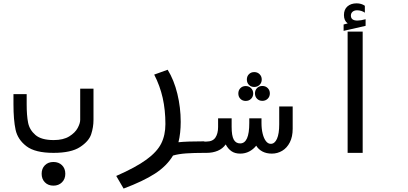

<svg xmlns="http://www.w3.org/2000/svg" viewBox="-20 -914 2440 1148"><path d="M60.5 -291V-351H139.5V-289.5Q139.5 -223.5 148 -180.5Q156.5 -137.5 191.8 -107Q227 -76.5 301 -76.5Q358.5 -76.5 394 -98.5Q429.5 -120.5 444.5 -148.8Q459.5 -177 459.5 -197V-384H539V-197Q539 -153.5 525.2 -111.5Q511.5 -69.5 458.5 -34.8Q405.5 0 300 0Q190 0 138 -39.8Q86 -79.5 73.2 -138Q60.5 -196.5 60.5 -291ZM229 125Q229 93.5 248.5 74Q268 54.5 299.5 54.5Q331 54.5 350.8 74Q370.5 93.5 370.5 125Q370.5 156.5 350.5 176.2Q330.5 196 299.5 196Q268 196 248.5 176.2Q229 156.5 229 125Z M969 -172.5Q969 -256 952.8 -328.5Q936.5 -401 902 -468L982.5 -497Q1020.5 -435.5 1040.5 -353Q1060.5 -270.5 1060.5 -185.5Q1060.5 -117.5 1047 -63.5Q1097.5 -69 1201.5 -69V0Q1139 0 1093 3.2Q1047 6.5 1014.5 16Q977.5 78 907 123.8Q836.5 169.5 719 213.5L675 138Q791.5 87 855.2 40.5Q919 -6 944 -56Q969 -106 969 -172.5Z M1329.5 -50.5Q1311.5 -25 1281.8 -12.5Q1252 0 1215.5 0H1198.5V-67.5H1213.5Q1252 -67.5 1268 -91.5Q1284 -115.5 1284 -154.5V-206.5H1365V-155.5Q1365 -102.5 1377.5 -79.5Q1390 -56.5 1416 -56.5Q1470.5 -56.5 1470.5 -178V-206.5H1543.5V-178Q1543.5 -143 1550.5 -114.8Q1557.5 -86.5 1570 -70.2Q1582.5 -54 1599 -54Q1622.5 -54 1636 -84Q1649.5 -114 1649.5 -170.5V-277.5H1730V-144Q1730 -96.5 1713 -63Q1696 -29.5 1667.5 -12.5Q1639 4.5 1605.5 4.5Q1573 4.5 1549 -8.2Q1525 -21 1512 -43Q1494.5 -21 1470 -8.2Q1445.5 4.5 1416.5 4.5Q1385 4.5 1364.2 -9.8Q1343.5 -24 1329.5 -50.5ZM1456 -438.5Q1456 -458 1468.5 -470.5Q1481 -483 1500 -483Q1519.5 -483 1532.2 -470.2Q1545 -457.5 1545 -438.5Q1545 -419.5 1532.2 -406.8Q1519.5 -394 1500 -394Q1481 -394 1468.5 -406.5Q1456 -419 1456 -438.5ZM1405 -355Q1405 -374.5 1417.5 -387Q1430 -399.5 1449 -399.5Q1468.5 -399.5 1481.2 -386.8Q1494 -374 1494 -355Q1494 -336 1481.2 -323.2Q1468.5 -310.5 1449 -310.5Q1430 -310.5 1417.5 -323Q1405 -335.5 1405 -355ZM1504.5 -355.5Q1504.5 -375 1517 -387.5Q1529.5 -400 1548.5 -400Q1568 -400 1580.8 -387.2Q1593.5 -374.5 1593.5 -355.5Q1593.5 -336.5 1580.8 -323.8Q1568 -311 1548.5 -311Q1529.5 -311 1517 -323.5Q1504.5 -336 1504.5 -355.5Z M2148.5 -725V0H2058.5V-725ZM2034.5 -767.5 2059 -774Q2036.5 -790 2036.5 -824Q2036.5 -857.5 2057.5 -875.8Q2078.5 -894 2112 -894Q2141 -894 2161.5 -879.5V-838Q2153.5 -844.5 2140.8 -848.5Q2128 -852.5 2115 -852.5Q2098.5 -852.5 2088.2 -843.8Q2078 -835 2078 -821Q2078 -791 2117 -791Q2136.5 -791 2166 -799V-759.5L2034.5 -729.5Z"/></svg>

Font: JuliaMono
Style: Italic
Weight: 400
Italic angle: -9°
Monospace: yes
Designer: cormullion
Foundry: corm
Version: Version 0.057; ttfautohint (v1.8.4)